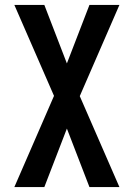

<svg xmlns="http://www.w3.org/2000/svg" viewBox="-20 -755 540 775"><path d="M38 0 198 -368 38 -735H159L250 -499L341 -735H462L302 -367L462 0H341L250 -236L159 0Z"/></svg>

Font: Iosevka
Style: Bold
Weight: 700
Monospace: yes
Designer: Belleve Invis
Foundry: Belleve Invis
Version: Version 32.5.0; ttfautohint (v1.8.4)